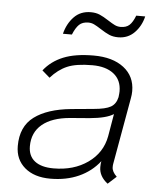

<svg xmlns="http://www.w3.org/2000/svg" viewBox="-49 -693 623 747"><g transform="rotate(5 262.0 -319.5)"><path d="M414 -68Q413 -63 413 -55Q413 -37 432 -19L399 11Q365 -15 365 -51Q365 -65 367 -73V-74Q335 -33 286 -11Q237 11 175 11Q112 11 75 -20.5Q38 -52 38 -105Q38 -181 89 -219Q140 -257 233 -266L319 -274Q366 -278 386 -289.5Q406 -301 412 -328Q414 -344 414 -351Q414 -395 383.5 -419Q353 -443 300 -443Q237 -443 202 -428Q167 -413 138 -380L108 -406Q137 -443 183.5 -462Q230 -481 302 -481Q376 -481 419.5 -447.5Q463 -414 463 -356Q463 -342 460 -327ZM400 -261Q373 -243 307 -237L232 -231Q161 -225 123 -193.5Q85 -162 85 -108Q85 -70 110.5 -50Q136 -30 184 -30Q263 -30 318 -69Q373 -108 385 -173ZM276 -648Q296 -648 311 -641.5Q326 -635 346 -622Q363 -611 373.5 -606Q384 -601 396 -601Q418 -601 430.5 -612.5Q443 -624 453 -650H488Q479 -612 453.5 -586Q428 -560 390 -560Q370 -560 355 -566.5Q340 -573 320 -586Q303 -597 292.5 -602Q282 -607 270 -607Q247 -607 234 -594.5Q221 -582 210 -555H175Q185 -595 210.5 -621.5Q236 -648 276 -648Z"/></g></svg>

Font: KoHo Light
Style: Italic
Weight: 300
Italic angle: -10°
Version: Version 1.000; ttfautohint (v1.6)